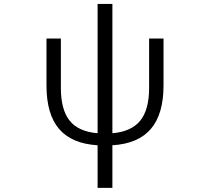

<svg xmlns="http://www.w3.org/2000/svg" viewBox="-20 -710 1040 950"><path d="M536.1 -50.8Q629.9 -58.6 673.8 -112.8Q717.8 -167 717.8 -275.4V-519.5H789.1V-287.1Q789.1 -145.5 726.6 -72.3Q664.1 1 536.1 8.8V219.7H462.9V8.8Q335 1 272.5 -71.8Q210 -144.5 210 -287.1V-519.5H281.2V-275.4Q281.2 -167 324.7 -112.8Q368.2 -58.6 462.9 -50.8V-690.4H536.1Z"/></svg>

Font: GenEi Gothic M SemiLight
Style: Regular
Weight: 350
Designer: o_tamon (Modified); [Source Han Sans]
Ryoko NISHIZUKA  (kana & ideographs); Paul D. Hunt (Latin, Greek & Cyrillic); Wenl
Version: Version 1.1a;Original Version 1.004